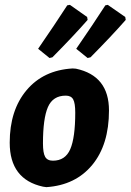

<svg xmlns="http://www.w3.org/2000/svg" viewBox="-20 -760 538 791"><path d="M294 -559Q363 -659 414 -738L424 -740L496 -690L498 -678Q442 -614 353 -524L341 -521ZM137 -559Q206 -659 257 -738L268 -740L339 -690L341 -678Q285 -614 196 -524L184 -521ZM279 -478 293 -477Q429 -448 429 -305Q429 -164 360 -80.5Q291 3 171 11L157 9Q20 -21 20 -172Q20 -306 89.5 -388.5Q159 -471 279 -478ZM251 -366Q198 -366 177.5 -319Q157 -272 157 -169Q157 -130 166 -114Q175 -98 198 -98Q249 -98 269.5 -145.5Q290 -193 290 -296Q290 -335 281.5 -350.5Q273 -366 251 -366Z"/></svg>

Font: Alegreya Sans ExtraBold
Style: Italic
Weight: 800
Italic angle: -7°
Designer: Juan Pablo del Peral
Foundry: Huerta Tipografica
Version: Version 2.007